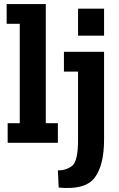

<svg xmlns="http://www.w3.org/2000/svg" viewBox="-20 -708 590 952"><path d="M267 0H18V-97H78V-590H13V-688H207V-97H267ZM367 -531V-665H496V-531ZM496 -16Q496 112 449 173.5Q402 235 271 222L267 137Q308 137 337.5 114.5Q367 92 367 -16V-353H297V-451H496Z"/></svg>

Font: Zilla Slab Bold
Style: Bold
Weight: 700
Designer: Typotheque.com
Foundry: Typotheque type foundry
Version: Version 1.1; 2017; ttfautohint (v1.6)